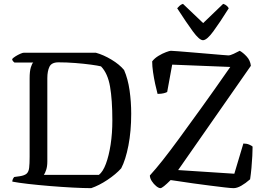

<svg xmlns="http://www.w3.org/2000/svg" viewBox="-20 -978 1373 998"><path d="M454 0Q415 0 358 -3Q301 -6 240 -11Q179 -16 126.5 -22Q74 -28 44 -34Q44 -42 47.5 -48.5Q51 -55 54 -58L83 -62Q108 -66 118.5 -75.5Q129 -85 131.5 -105.5Q134 -126 134 -163V-571Q134 -608 140.5 -628.5Q147 -649 153 -653H55Q52 -655 48 -659.5Q44 -664 43 -671Q49 -678 61 -685.5Q73 -693 85.5 -698.5Q98 -704 104 -704H478Q518 -693 559.5 -668Q601 -643 625 -614Q645 -568 653.5 -508.5Q662 -449 662 -387Q662 -296 647.5 -221.5Q633 -147 610 -103Q582 -72 538.5 -43Q495 -14 454 0ZM208 -69H494Q515 -85 530.5 -126.5Q546 -168 555 -226.5Q564 -285 564 -352Q564 -459 552 -528Q540 -597 505 -633Q489 -637 452.5 -642Q416 -647 371 -650.5Q326 -654 284 -654Q248 -654 237 -631Q226 -608 226 -572V-138Q226 -113 220 -95Q214 -77 208 -69ZM814 0Q805 0 792 -10.5Q779 -21 769 -36.5Q759 -52 759 -66Q790 -100 826 -145.5Q862 -191 910 -256.5Q958 -322 1025 -415Q1058 -461 1096 -514.5Q1134 -568 1177 -630L875 -642L849 -500Q845 -497 832 -493.5Q819 -490 799 -490Q793 -512 786.5 -542Q780 -572 775.5 -603Q771 -634 771 -659Q783 -675 803.5 -687.5Q824 -700 843 -707Q862 -714 868 -714Q875 -714 906.5 -711.5Q938 -709 980 -705.5Q1022 -702 1063.5 -698.5Q1105 -695 1134 -692.5Q1163 -690 1167 -690Q1177 -690 1195 -698.5Q1213 -707 1226 -714Q1243 -705 1262 -684.5Q1281 -664 1284 -636L906 -94L1198 -75L1245 -232Q1262 -232 1275 -226.5Q1288 -221 1293 -216Q1293 -198 1291.5 -167.5Q1290 -137 1287 -104.5Q1284 -72 1280 -46Q1256 -25 1234 -12.5Q1212 0 1194 0Q1181 0 1147 -4Q1113 -8 1069.5 -13.5Q1026 -19 983 -25Q940 -31 908.5 -36Q877 -41 867 -42Q825 0 814 0ZM1035 -769Q1016 -769 982 -815.5Q948 -862 901 -935Q905 -940 913 -947.5Q921 -955 931 -958L1036 -858L1140 -958Q1151 -955 1158.5 -948Q1166 -941 1169 -935Q1122 -860 1088.5 -814.5Q1055 -769 1035 -769Z"/></svg>

Font: Texturina 72pt Medium
Style: Regular
Weight: 500
Designer: Guillermo Torres Carreño
Foundry: Omnibus-Type
Version: Version 1.002; ttfautohint (v1.8.3)